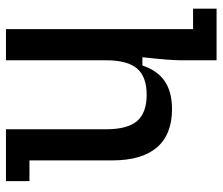

<svg xmlns="http://www.w3.org/2000/svg" viewBox="-70 -660 730 629"><g transform="rotate(90 294.5 -345.0)"><path d="M75 -613H8V-690H177V-573Q177 -537 167 -447H194Q211 -497 246 -520.5Q281 -544 337 -544Q420 -544 462.5 -494.5Q505 -445 505 -348V-77H573V0H403V-328Q403 -398 376 -429.5Q349 -461 290 -461Q231 -461 204 -429.5Q177 -398 177 -328V0H75Z"/></g></svg>

Font: Mozilla Headline BETA
Style: Regular
Weight: 400
Designer: Studio DRAMA
Foundry: Studio DRAMA
Version: Version 0.100